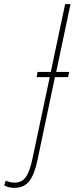

<svg xmlns="http://www.w3.org/2000/svg" viewBox="-160 -734 360 926"><path d="M-91 172Q-44 172 -18.5 139Q7 106 21 37L105 -362H168L174 -387H111L180 -714H154L85 -387H21L17 -362H80L-3 29Q-17 96 -36.5 121.5Q-56 147 -89 147Q-112 147 -132 137L-140 160Q-119 172 -91 172Z"/></svg>

Font: Noto Sans Display Condensed Thin
Style: Italic
Weight: 250
Width: 3
Italic angle: -12°
Designer: Monotype Design Team
Foundry: Monotype Imaging Inc.
Version: Version 1.900